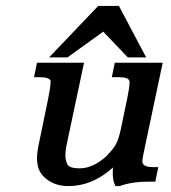

<svg xmlns="http://www.w3.org/2000/svg" viewBox="-20 -625 577 649"><path d="M208 -431H146L312 -605H382L474 -431H412L329 -518ZM106 -76Q105 -82 105 -90Q105 -111 113 -147L138 -268Q151 -330 151 -347Q151 -350 151 -352Q146 -364 115 -364H95L105 -413H264L207 -144Q201 -117 201 -99Q201 -84 207.5 -70Q214 -56 249 -56Q296 -56 343 -100H342Q367 -125 374 -142Q381 -155 389 -191L405 -268Q418 -328 418 -346Q418 -350 417 -352Q414 -364 382 -364H358L368 -413H530L472 -139Q461 -89 461 -78Q461 -75 462 -74Q467 -60 497 -60H515L505 -11H482Q426 -11 384 4H370Q364 -9 362.5 -21Q361 -33 361 -42Q361 -50 362 -59Q293 4 211 4Q168 4 138 -19Q108 -42 106 -77Z"/></svg>

Font: New Athena Unicode
Style: Bold Italic
Weight: 700
Designer: J. Rusten 1997; rev. by R. Hancock 2001, 2002, rev. by D. Mastronarde 2002-2021
Foundry: Society for Classical Studies (formerly American Philological Association)
Version: Version 5.008